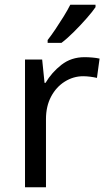

<svg xmlns="http://www.w3.org/2000/svg" viewBox="-20 -786 453 806"><path d="M335 -546Q350 -546 367.5 -544.5Q385 -543 398 -540L387 -459Q374 -462 358.5 -464Q343 -466 329 -466Q288 -466 252 -443.5Q216 -421 194.5 -380.5Q173 -340 173 -286V0H85V-536H157L167 -438H171Q197 -482 238 -514Q279 -546 335 -546ZM381 -756Q369 -738 344 -709.5Q319 -681 290.5 -652.5Q262 -624 238 -606H180V-618Q195 -637 212.5 -663Q230 -689 247 -716.5Q264 -744 275 -766H381Z"/></svg>

Font: TSCustom
Style: Regular
Weight: 400
Designer: Monotype Design Team
Foundry: Monotype Imaging Inc.
Version: Version 2.004; ttfautohint (v1.8.3) -l 8 -r 50 -G 200 -x 14 